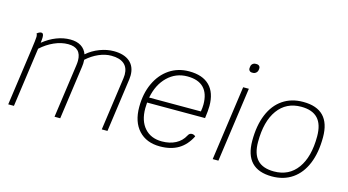

<svg xmlns="http://www.w3.org/2000/svg" viewBox="-81 -1045 2473 1366"><g transform="rotate(15 1155.0 -362.0)"><path d="M821 -424Q821 -415 819 -395L764 0H722L777 -392Q779 -410 779 -418Q779 -470 747 -497Q715 -524 653 -524Q608 -524 561 -503.5Q514 -483 473 -446Q475 -418 471 -394L416 0H374L429 -392Q432 -412 432 -428Q432 -524 335 -524Q285 -524 233 -501Q181 -478 136 -437L75 0H33L91 -413Q103 -499 103 -516Q103 -532 97 -539Q114 -554 130 -554Q146 -554 146 -524Q146 -509 143 -486V-483Q190 -521 240.5 -540.5Q291 -560 342 -560Q389 -560 420.5 -540.5Q452 -521 465 -484Q506 -520 558.5 -540Q611 -560 662 -560Q738 -560 779.5 -524.5Q821 -489 821 -424Z M984 -268Q982 -240 982 -225Q982 -133 1028.5 -80.5Q1075 -28 1156 -28Q1214 -28 1257 -50.5Q1300 -73 1322 -115Q1332 -135 1350 -135Q1366 -135 1377 -124Q1343 -56 1287.5 -23Q1232 10 1152 10Q1052 10 995 -52Q938 -114 938 -223Q938 -322 973.5 -398.5Q1009 -475 1072 -517.5Q1135 -560 1217 -560Q1316 -560 1367.5 -508.5Q1419 -457 1419 -359Q1419 -325 1411 -268ZM989 -306H1370Q1375 -334 1375 -358Q1375 -439 1334.5 -480.5Q1294 -522 1214 -522Q1129 -522 1068.5 -463.5Q1008 -405 989 -306Z M1616 -550H1658L1581 0H1539ZM1625 -697 1626 -704Q1627 -717 1636.5 -725.5Q1646 -734 1660 -734H1666Q1679 -734 1686.5 -726Q1694 -718 1692 -704L1691 -697Q1689 -684 1679 -675.5Q1669 -667 1656 -667H1650Q1637 -667 1630 -675.5Q1623 -684 1625 -697Z M1777 -200Q1777 -312 1810.5 -393Q1844 -474 1907 -517Q1970 -560 2057 -560Q2257 -560 2257 -353Q2257 -240 2223.5 -158.5Q2190 -77 2127 -33.5Q2064 10 1977 10Q1777 10 1777 -200ZM2215 -348Q2215 -437 2174.5 -480Q2134 -523 2052 -523Q1942 -523 1880.5 -438.5Q1819 -354 1819 -202Q1819 -114 1859 -71Q1899 -28 1982 -28Q2092 -28 2153.5 -112.5Q2215 -197 2215 -348Z"/></g></svg>

Font: Krub ExtraLight
Style: Italic
Weight: 275
Italic angle: -8°
Designer: Ekaluck Peanpanawate
Foundry: Cadson Demak Co.,Ltd.
Version: Version 1.000; ttfautohint (v1.6)